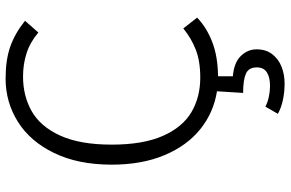

<svg xmlns="http://www.w3.org/2000/svg" viewBox="-188 -566 992 655"><g transform="rotate(-90 307.5 -238.0)"><path d="M375.4 61Q421.5 64.6 444.4 87.9Q467.2 111.3 467.2 142.1Q467.2 173.8 450.5 195.4Q433.8 216.9 407.4 227.2Q381 237.4 350.3 237.4Q321 237.4 293.8 231.5Q266.7 225.6 247.2 214.4L271.8 171.8Q285.6 179.5 305.1 183.6Q324.6 187.7 342.1 187.7Q371.8 187.7 388.7 176.9Q405.6 166.2 405.6 142.6Q405.6 114.9 384.1 105.4Q362.6 95.9 318.5 95.9L324.1 6.7Q251.8 -4.6 195.1 -50Q138.5 -95.4 106.2 -172.3Q73.8 -249.2 73.8 -352.3Q73.8 -467.2 113.6 -549Q153.3 -630.8 220.3 -672.6Q287.2 -714.4 367.2 -714.4Q431.3 -714.4 476.4 -698.5Q521.5 -682.6 564.6 -648.2L524.6 -602.6Q491.3 -630.8 454.1 -642.8Q416.9 -654.9 374.4 -654.9Q308.2 -654.9 256.2 -625.4Q204.1 -595.9 173.1 -528.5Q142.1 -461 142.1 -352.3Q142.1 -245.6 171.8 -178.2Q201.5 -110.8 252.8 -80.5Q304.1 -50.3 371.3 -50.3Q427.2 -50.3 466.7 -65.9Q506.2 -81.5 538.5 -108.2L575.4 -61Q542.6 -29.2 492.8 -9.7Q443.1 9.7 375.4 10.3Z"/></g></svg>

Font: Fira Code Fixed Light
Style: Regular
Weight: 300
Monospace: yes
Designer: Carrois Corporate, Edenspiekermann AG, Nikita Prokopov
Foundry: Carrois Corporate, Edenspiekermann AG, Nikita Prokopov
Version: Version 5.002